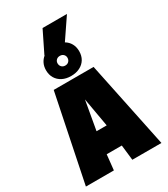

<svg xmlns="http://www.w3.org/2000/svg" viewBox="-262 -1227 1174 1343"><g transform="rotate(-30 325.0 -556.0)"><path d="M485 -698 630 0H395L381 -123H259L246 0H20L163 -698ZM229 -939H227L312 -1112H509L397 -947Q424 -931 438.5 -904.5Q453 -878 453 -844Q453 -807 436.5 -779.5Q420 -752 389.5 -736.5Q359 -721 318 -721Q278 -721 248 -736.5Q218 -752 201.5 -779.5Q185 -807 185 -844Q185 -874 196.5 -898Q208 -922 229 -939ZM360 -298 319 -531 278 -298ZM319 -805Q337 -805 348 -816.5Q359 -828 359 -845Q359 -861 348 -872Q337 -883 319 -883Q301 -883 290 -872Q279 -861 279 -845Q279 -828 290 -816.5Q301 -805 319 -805Z"/></g></svg>

Font: Azeret Mono Black
Style: Regular
Weight: 900
Designer: Martin Vácha
Foundry: Displaay
Version: Version 1.000; Glyphs 3.0.3, build 3074